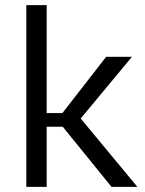

<svg xmlns="http://www.w3.org/2000/svg" viewBox="-20 -726 565 746"><path d="M392.5 -505.4 222.6 -286.8H161.3V-706.1H82.3V0H161.3V-233.6H223.8L413.2 0H513.7L293.5 -265.6L492.8 -505.4Z"/></svg>

Font: Estedad-FD VF
Style: Regular
Weight: 100
Designer: Amin Abedi
Version: Version 7.3